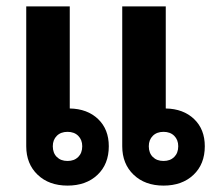

<svg xmlns="http://www.w3.org/2000/svg" viewBox="-20 -572 680 600"><path d="M320 -115Q320 -59 284.5 -25.5Q249 8 191 8Q133 8 97.5 -26Q62 -60 62 -115V-552H198V-233Q253 -232 286.5 -200Q320 -168 320 -115ZM620 -115Q620 -59 584.5 -25.5Q549 8 491 8Q433 8 397.5 -26Q362 -60 362 -115V-552H498V-233Q553 -232 586.5 -200Q620 -168 620 -115ZM237 -115Q237 -135 224.5 -147.5Q212 -160 191 -160Q170 -160 157.5 -147.5Q145 -135 145 -115Q145 -94 157.5 -81.5Q170 -69 191 -69Q212 -69 224.5 -81.5Q237 -94 237 -115ZM537 -115Q537 -135 524.5 -147.5Q512 -160 491 -160Q470 -160 457.5 -147.5Q445 -135 445 -115Q445 -94 457.5 -81.5Q470 -69 491 -69Q512 -69 524.5 -81.5Q537 -94 537 -115Z"/></svg>

Font: Bai Jamjuree
Style: Bold
Weight: 700
Designer: Katatrad Aksorn Co.,Ltd.
Foundry: Cadson Demak Co.,Ltd.
Version: Version 1.000; ttfautohint (v1.6)